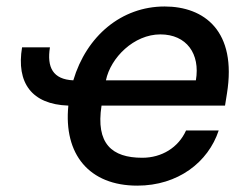

<svg xmlns="http://www.w3.org/2000/svg" viewBox="-20 -573 782 604"><path d="M137.1 -424H49.4C30.9 -312.5 79.5 -244.7 195 -240.8C179.7 -87.7 260.3 11 411.9 11C539.8 11 634.9 -62.5 668 -162.6H565.3C541.2 -108.7 488.6 -76.7 427.6 -76.7C331.7 -76.7 280.9 -121.1 299.4 -240.8H687.9L693.9 -278.4C725.9 -475.9 622.2 -552.6 497.9 -552.6C362.2 -552.6 252.1 -459.9 210.6 -320.3C146.3 -323.2 127.1 -361.2 137.1 -424ZM313.2 -320.3C328.1 -392 401.6 -464.8 484.4 -464.8C566.8 -464.8 610.4 -403.8 596.2 -320.3Z"/></svg>

Font: Margiela Sans Medium
Style: Italic
Weight: 500
Italic angle: -9.39999°
Designer: Stefan Endress, Andreas Faust
Version: Version 1.100;FEAKit 1.0